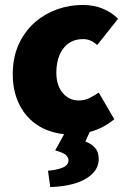

<svg xmlns="http://www.w3.org/2000/svg" viewBox="-20 -532 512 776"><path d="M32 -250Q35 -312 59.5 -361Q84 -410 123 -443.5Q162 -477 211.5 -494.5Q261 -512 314 -512Q359 -512 395.5 -497Q432 -482 457 -456L373 -350Q357 -364 343.5 -369Q330 -374 316 -374Q268 -374 239.5 -340.5Q211 -307 208 -250Q205 -193 231 -159.5Q257 -126 298 -126Q322 -126 342 -136Q362 -146 379 -158L442 -50Q402 -17 355.5 -2.5Q309 12 270 12Q217 12 172 -5.5Q127 -23 95 -56.5Q63 -90 46 -139Q29 -188 32 -250ZM247 -4H345L325 40Q350 49 365 66.5Q380 84 379 116Q377 143 360.5 162.5Q344 182 317.5 195.5Q291 209 256 216Q221 223 183 224L174 158Q210 155 233 145.5Q256 136 257 116Q257 105 247 95Q237 85 203 76Z"/></svg>

Font: Kilde Sans Black
Style: Regular
Weight: 900
Italic angle: -3°
Designer: Paul D. Hunt
Foundry: Adobe Systems Incorporated
Version: Version 1.050;PS Version 1.000;hotconv 1.0.70;makeotf.lib2.5